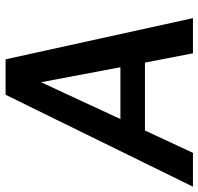

<svg xmlns="http://www.w3.org/2000/svg" viewBox="-64 -696 727 704"><g transform="rotate(-90 300.0 -343.5)"><path d="M-32 0H92L174 -176H423L457 0H586L435 -687H305ZM216 -266 351 -557 406 -266Z"/></g></svg>

Font: Ronzino Medium
Style: Italic
Weight: 500
Italic angle: -7.99998°
Designer: Nunzio Mazzaferro
Foundry: Collletttivo
Version: Version 1.000;Glyphs 3.3 (3337)